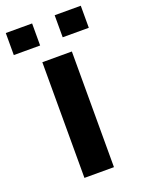

<svg xmlns="http://www.w3.org/2000/svg" viewBox="-177 -783 628 847"><g transform="rotate(-20 137.0 -359.5)"><path d="M207 0H68.4V-543H207ZM313 -615.7H190.4V-719.2H313ZM84.5 -615.7H-39.1V-719.2H84.5Z"/></g></svg>

Font: Ufes Sans
Style: Bold
Weight: 700
Designer: Ricardo Esteves & Filipe Motta
Foundry: ProDesignUfes - Ricardo Esteves, Filipe Motta (This is a derivative work, based on Roboto family, by Christian Robertson
Version: Version 2.0